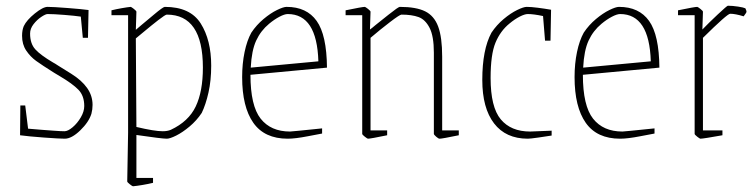

<svg xmlns="http://www.w3.org/2000/svg" viewBox="-20 -474 2639 670"><path d="M50 -2 51 -106H68L78 -25L126 -21Q140 -20 166.5 -18Q193 -16 205 -16Q217 -16 233.5 -30Q250 -44 262 -64.5Q274 -85 274 -104Q274 -140 253.5 -161Q233 -182 189 -208L169 -220Q126 -247 106 -261.5Q86 -276 71.5 -297.5Q57 -319 57 -349Q57 -369 63 -383Q73 -404 101.5 -427Q130 -450 146 -450Q165 -450 216.5 -446Q268 -442 289 -439L287 -342H269L262 -416Q242 -419 204.5 -422Q167 -425 146 -425Q139 -425 124 -415Q109 -405 97 -389.5Q85 -374 85 -357Q85 -322 103 -302Q121 -282 165 -256Q171 -253 183 -245Q191 -240 228 -217Q265 -194 284 -167Q303 -140 303 -108Q303 -92 299 -77Q290 -48 260 -19Q230 10 206 10Q188 10 133.5 6Q79 2 50 -2Z M424 159 427 -11V-421H369V-438Q385 -442 405 -445.5Q425 -449 436 -450Q438 -450 447 -443Q456 -436 456 -433L454 -370L474 -387Q484 -395 516.5 -422.5Q549 -450 555 -450Q644 -450 680.5 -392Q717 -334 717 -245Q717 -193 707.5 -151Q698 -109 684 -80Q666 -53 641.5 -32.5Q617 -12 595 -1Q573 10 562 10Q545 10 456 -3V147H514V164Q498 168 477 171.5Q456 175 444 176Q442 176 433 169Q424 162 424 159ZM688 -238Q688 -423 562 -423Q557 -423 532.5 -404Q508 -385 483 -364L454 -340L456 -31Q519 -16 548 -16Q564 -16 576 -21Q638 -50 663 -102.5Q688 -155 688 -238Z M825 -205Q825 -252 833.5 -292.5Q842 -333 857 -360Q875 -387 899.5 -407.5Q924 -428 946.5 -439Q969 -450 980 -450Q1050 -450 1085 -401Q1120 -352 1121 -238L854 -213Q854 -105 889.5 -60Q925 -15 992 -15Q998 -15 1104 -26V-8Q1098 -7 1054 1.5Q1010 10 984 10Q903 10 864 -45.5Q825 -101 825 -205ZM1091 -260Q1086 -425 984 -425Q973 -425 955 -415.5Q937 -406 919 -391Q890 -367 874 -332.5Q858 -298 855 -238Z M1244 -7V-421H1186V-438Q1244 -450 1253 -450Q1255 -450 1264 -443Q1273 -436 1273 -433L1271 -371Q1277 -375 1291 -387Q1301 -395 1335.5 -422.5Q1370 -450 1375 -450Q1432 -450 1463.5 -434.5Q1495 -419 1509 -381.5Q1523 -344 1523 -276V-19H1581V-2Q1523 10 1514 10Q1510 10 1502 3Q1494 -4 1494 -7V-290Q1494 -348 1479 -377Q1464 -406 1440.5 -414.5Q1417 -423 1381 -423Q1375 -423 1341 -397Q1307 -371 1273 -342V-19H1331V-2Q1273 10 1264 10Q1262 10 1253 3Q1244 -4 1244 -7Z M1663 -195Q1663 -301 1695 -360Q1713 -387 1737.5 -407.5Q1762 -428 1784.5 -439Q1807 -450 1818 -450Q1833 -450 1856.5 -447Q1880 -444 1903 -440L1901 -332H1882L1875 -418Q1842 -425 1822 -425Q1811 -425 1793.5 -416Q1776 -407 1758 -392Q1726 -366 1709 -325Q1692 -284 1692 -202Q1692 -100 1727.5 -57.5Q1763 -15 1830 -15L1905 -18V-1Q1887 2 1858.5 6Q1830 10 1822 10Q1745 10 1704 -43.5Q1663 -97 1663 -195Z M1985 -205Q1985 -252 1993.5 -292.5Q2002 -333 2017 -360Q2035 -387 2059.5 -407.5Q2084 -428 2106.5 -439Q2129 -450 2140 -450Q2210 -450 2245 -401Q2280 -352 2281 -238L2014 -213Q2014 -105 2049.5 -60Q2085 -15 2152 -15Q2158 -15 2264 -26V-8Q2258 -7 2214 1.5Q2170 10 2144 10Q2063 10 2024 -45.5Q1985 -101 1985 -205ZM2251 -260Q2246 -425 2144 -425Q2133 -425 2115 -415.5Q2097 -406 2079 -391Q2050 -367 2034 -332.5Q2018 -298 2015 -238Z M2404 -7V-421H2346V-438Q2404 -450 2413 -450Q2415 -450 2424 -443Q2433 -436 2433 -433L2431 -371Q2452 -393 2484.5 -423.5Q2517 -454 2520 -454Q2536 -454 2555.5 -451Q2575 -448 2581 -445Q2585 -437 2585 -433Q2585 -431 2581.5 -426Q2578 -421 2575 -417Q2546 -426 2528 -426Q2518 -426 2433 -342V-19H2501V-2Q2434 10 2424 10Q2422 10 2413 3Q2404 -4 2404 -7Z"/></svg>

Font: Grenze Thin
Style: Regular
Weight: 250
Designer: Renata Polastri
Foundry: Omnibus-Type
Version: Version 1.002; ttfautohint (v1.8)